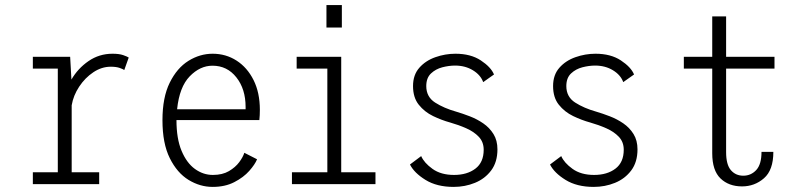

<svg xmlns="http://www.w3.org/2000/svg" viewBox="-20 -723 3178 754"><path d="M109 0V-46.5H207V-453.5H109V-500H255.5L260.5 -410.5Q285.5 -454 327.5 -483Q369.5 -512 422 -512Q448 -512 463.8 -506.5Q479.5 -501 485.5 -497L468 -448Q463.5 -451.5 450 -456.2Q436.5 -461 415 -461Q379 -461 346.5 -439.2Q314 -417.5 291 -382.8Q268 -348 261.5 -309.5V-46.5H369.5V0Z M815 11Q765.5 11 720.5 -16.5Q675.5 -44 646.8 -101.8Q618 -159.5 618 -251Q618 -340.5 646.5 -398.2Q675 -456 720 -484Q765 -512 815 -512Q867 -512 909 -485Q951 -458 975.8 -408.5Q1000.5 -359 1000.5 -291.5Q1000.5 -270 998.5 -251.5H673V-251Q673 -178.5 693 -130.8Q713 -83 745.5 -59.5Q778 -36 816 -36Q853.5 -36 879 -51Q904.5 -66 919.5 -86.2Q934.5 -106.5 939.5 -123L989.5 -97.5Q981.5 -77.5 959 -52Q936.5 -26.5 900.2 -7.8Q864 11 815 11ZM814.5 -465Q765.5 -465 725 -423.2Q684.5 -381.5 675.5 -294H944.5V-303Q944.5 -373.5 908.2 -419.2Q872 -465 814.5 -465Z M1262 -703H1322.5V-615H1262ZM1126.5 0V-46.5H1265.5V-453.5H1145V-500H1320V-46.5H1454.5V0Z M1761.5 11Q1695.5 11 1651 -16.5Q1606.5 -44 1590 -77L1634 -110Q1645.5 -83.5 1678.5 -59.8Q1711.5 -36 1763 -36Q1814.5 -36 1847 -60.8Q1879.5 -85.5 1879.5 -135Q1879.5 -165.5 1860.2 -185.8Q1841 -206 1811 -219.2Q1781 -232.5 1747.5 -242Q1714.5 -251 1680.8 -267.2Q1647 -283.5 1624.5 -311.8Q1602 -340 1602 -385Q1602 -429 1626.8 -457Q1651.5 -485 1690 -498.5Q1728.5 -512 1768.5 -512Q1828.5 -512 1868.2 -485.8Q1908 -459.5 1920 -430.5L1877.5 -400.5Q1867.5 -428.5 1837.2 -447Q1807 -465.5 1767 -465.5Q1743.5 -465.5 1717.2 -458.8Q1691 -452 1672.5 -434.5Q1654 -417 1654 -385Q1654 -342.5 1688.8 -320.2Q1723.5 -298 1771.5 -284.5Q1797 -277 1825 -266.2Q1853 -255.5 1877.8 -238.5Q1902.5 -221.5 1918 -196.5Q1933.5 -171.5 1933.5 -136.5Q1933.5 -86.5 1909 -53.8Q1884.5 -21 1845.2 -5Q1806 11 1761.5 11Z M2311.5 11Q2245.5 11 2201 -16.5Q2156.5 -44 2140 -77L2184 -110Q2195.5 -83.5 2228.5 -59.8Q2261.5 -36 2313 -36Q2364.5 -36 2397 -60.8Q2429.5 -85.5 2429.5 -135Q2429.5 -165.5 2410.2 -185.8Q2391 -206 2361 -219.2Q2331 -232.5 2297.5 -242Q2264.5 -251 2230.8 -267.2Q2197 -283.5 2174.5 -311.8Q2152 -340 2152 -385Q2152 -429 2176.8 -457Q2201.5 -485 2240 -498.5Q2278.5 -512 2318.5 -512Q2378.5 -512 2418.2 -485.8Q2458 -459.5 2470 -430.5L2427.5 -400.5Q2417.5 -428.5 2387.2 -447Q2357 -465.5 2317 -465.5Q2293.5 -465.5 2267.2 -458.8Q2241 -452 2222.5 -434.5Q2204 -417 2204 -385Q2204 -342.5 2238.8 -320.2Q2273.5 -298 2321.5 -284.5Q2347 -277 2375 -266.2Q2403 -255.5 2427.8 -238.5Q2452.5 -221.5 2468 -196.5Q2483.5 -171.5 2483.5 -136.5Q2483.5 -86.5 2459 -53.8Q2434.5 -21 2395.2 -5Q2356 11 2311.5 11Z M2777 -121V-453.5H2665.5V-500H2777V-658.5H2831.5V-500H3021.5V-453.5H2831.5V-125.5Q2831.5 -76.5 2850.2 -54.8Q2869 -33 2899 -33Q2929 -33 2949.8 -55.2Q2970.5 -77.5 2970.5 -126.5H3017Q3017 -55 2980.2 -23Q2943.5 9 2894 9Q2842 9 2809.5 -22.2Q2777 -53.5 2777 -121Z"/></svg>

Font: Trispace SemiCondensed ExtraLight
Style: Regular
Weight: 200
Width: 4
Designer: Tyler Finck
Foundry: Etcetera Type Company
Version: Version 1.210; ttfautohint (v1.8.3)